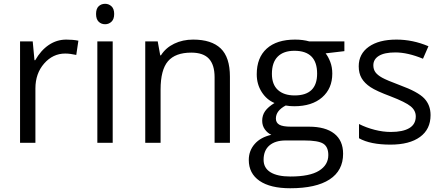

<svg xmlns="http://www.w3.org/2000/svg" viewBox="-20 -754 2340 1014"><path d="M330.1 -544.9Q365.7 -544.9 394 -539.1L382.8 -463.9Q349.6 -471.2 324.2 -471.2Q259.3 -471.2 213.1 -418.5Q167 -365.7 167 -287.1V0H85.9V-535.2H152.8L162.1 -436H166Q195.8 -488.3 237.8 -516.6Q279.8 -544.9 330.1 -544.9Z M575.2 0H494.1V-535.2H575.2ZM487.3 -680.2Q487.3 -708 501 -720.9Q514.6 -733.9 535.2 -733.9Q554.7 -733.9 568.8 -720.7Q583 -707.5 583 -680.2Q583 -652.8 568.8 -639.4Q554.7 -626 535.2 -626Q514.6 -626 501 -639.4Q487.3 -652.8 487.3 -680.2Z M1113.3 0V-346.2Q1113.3 -411.6 1083.5 -443.8Q1053.7 -476.1 990.2 -476.1Q906.2 -476.1 867.2 -430.7Q828.1 -385.3 828.1 -280.8V0H747.1V-535.2H813L826.2 -461.9H830.1Q855 -501.5 899.9 -523.2Q944.8 -544.9 1000 -544.9Q1096.7 -544.9 1145.5 -498.3Q1194.3 -451.7 1194.3 -349.1V0Z M1798.8 -535.2V-483.9L1699.7 -472.2Q1713.4 -455.1 1724.1 -427.5Q1734.9 -399.9 1734.9 -365.2Q1734.9 -286.6 1681.2 -239.7Q1627.4 -192.9 1533.7 -192.9Q1509.8 -192.9 1488.8 -196.8Q1437 -169.4 1437 -127.9Q1437 -106 1455.1 -95.5Q1473.1 -85 1517.1 -85H1611.8Q1698.7 -85 1745.4 -48.3Q1792 -11.7 1792 58.1Q1792 147 1720.7 193.6Q1649.4 240.2 1512.7 240.2Q1407.7 240.2 1350.8 201.2Q1293.9 162.1 1293.9 90.8Q1293.9 42 1325.2 6.3Q1356.4 -29.3 1413.1 -42Q1392.6 -51.3 1378.7 -70.8Q1364.7 -90.3 1364.7 -116.2Q1364.7 -145.5 1380.4 -167.5Q1396 -189.5 1429.7 -210Q1388.2 -227.1 1362.1 -268.1Q1335.9 -309.1 1335.9 -361.8Q1335.9 -449.7 1388.7 -497.3Q1441.4 -544.9 1538.1 -544.9Q1580.1 -544.9 1613.8 -535.2ZM1372.1 89.8Q1372.1 133.3 1408.7 155.8Q1445.3 178.2 1513.7 178.2Q1615.7 178.2 1664.8 147.7Q1713.9 117.2 1713.9 64.9Q1713.9 21.5 1687 4.6Q1660.2 -12.2 1585.9 -12.2H1488.8Q1433.6 -12.2 1402.8 14.2Q1372.1 40.5 1372.1 89.8ZM1416 -363.8Q1416 -307.6 1447.8 -278.8Q1479.5 -250 1536.1 -250Q1654.8 -250 1654.8 -365.2Q1654.8 -485.8 1534.7 -485.8Q1477.5 -485.8 1446.8 -455.1Q1416 -424.3 1416 -363.8Z M2253.9 -146Q2253.9 -71.3 2198.2 -30.8Q2142.6 9.8 2042 9.8Q1935.5 9.8 1876 -23.9V-99.1Q1914.6 -79.6 1958.7 -68.4Q2002.9 -57.1 2043.9 -57.1Q2107.4 -57.1 2141.6 -77.4Q2175.8 -97.7 2175.8 -139.2Q2175.8 -170.4 2148.7 -192.6Q2121.6 -214.8 2043 -245.1Q1968.3 -272.9 1936.8 -293.7Q1905.3 -314.5 1889.9 -340.8Q1874.5 -367.2 1874.5 -403.8Q1874.5 -469.2 1927.7 -507.1Q1981 -544.9 2073.7 -544.9Q2160.2 -544.9 2242.7 -509.8L2213.9 -443.8Q2133.3 -477.1 2067.9 -477.1Q2010.3 -477.1 1981 -459Q1951.7 -440.9 1951.7 -409.2Q1951.7 -387.7 1962.6 -372.6Q1973.6 -357.4 1998 -343.8Q2022.5 -330.1 2091.8 -304.2Q2187 -269.5 2220.5 -234.4Q2253.9 -199.2 2253.9 -146Z"/></svg>

Font: f06041945
Style: Regular
Weight: 400
Foundry: Ascender Corporation
Version: Version 1.10